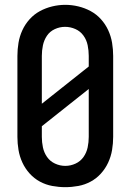

<svg xmlns="http://www.w3.org/2000/svg" viewBox="-20 -766 540 794"><path d="M250 8Q223 8 196 3Q169 -2 145 -15Q121 -28 102.5 -48.5Q84 -69 72.5 -94Q61 -119 56.5 -146Q52 -173 52 -200V-535Q52 -562 56.5 -589Q61 -616 72.5 -641Q84 -666 102.5 -686.5Q121 -707 145 -720Q169 -733 196 -739.5Q223 -746 250 -746Q277 -746 304 -739.5Q331 -733 355 -720Q379 -707 397.5 -686.5Q416 -666 427.5 -641Q439 -616 443.5 -589Q448 -562 448 -535V-200Q448 -173 443.5 -146Q439 -119 427.5 -94Q416 -69 397.5 -48.5Q379 -28 355 -15Q331 -2 304 3Q277 8 250 8ZM153 -337 347 -491V-535Q347 -557 342.5 -579Q338 -601 325 -619Q312 -637 291.5 -646Q271 -655 249 -655Q227 -655 206.5 -645.5Q186 -636 174 -618Q162 -600 157.5 -578.5Q153 -557 153 -535ZM250 -80Q272 -80 292.5 -89.5Q313 -99 325.5 -117Q338 -135 342.5 -156.5Q347 -178 347 -200V-398L153 -244V-200Q153 -178 157.5 -156.5Q162 -135 174.5 -117Q187 -99 207.5 -89.5Q228 -80 250 -80Z"/></svg>

Font: Zed Mono Semibold
Style: Regular
Weight: 600
Monospace: yes
Designer: Belleve Invis
Foundry: Belleve Invis
Version: Version 1.0.0; ttfautohint (v1.8.4)